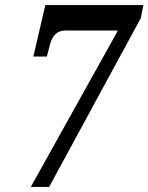

<svg xmlns="http://www.w3.org/2000/svg" viewBox="-20 -734 583 754"><path d="M101 0H173L533 -663L543 -714H158L111 -512H164L177 -562C186 -595 206 -614 235 -614H443Z"/></svg>

Font: Noto Serif Tamil ExtraCondensed
Style: Bold Italic
Weight: 700
Width: 2
Italic angle: -12°
Designer: Indian Type Foundry, Tom Grace, and the Monotype Design Team
Foundry: Monotype Imaging Inc.
Version: Version 2.003